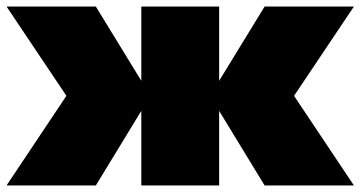

<svg xmlns="http://www.w3.org/2000/svg" viewBox="-41 -567 1102 587"><path d="M252 0 391 -228V0H629V-228L768 0H1041L858 -274L1041 -547H768L629 -320V-547H391V-320L252 -547H-21L162 -274L-21 0Z"/></svg>

Font: Chess Sans Black
Style: Regular
Weight: 900
Designer: Wolf Bōese
Foundry: Wolf Bōese
Version: Version 7.223;Glyphs 3.3 (3306)